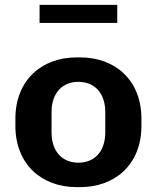

<svg xmlns="http://www.w3.org/2000/svg" viewBox="-20 -756 642 786"><path d="M142 -662H460V-736H142ZM559 -241V-270C559 -429 450 -521 309 -521H293C152 -521 43 -429 43 -270V-241C43 -82 152 10 293 10H309C450 10 559 -82 559 -241ZM411 -296V-215C411 -131 363 -90 301 -90C239 -90 191 -131 191 -215V-296C191 -380 239 -421 301 -421C363 -421 411 -380 411 -296Z"/></svg>

Font: Chivo
Style: Bold
Weight: 700
Designer: Hector Gatti
Foundry: Omnibus-Type
Version: Version 1.003;PS 001.003;hotconv 1.0.70;makeotf.lib2.5.58329